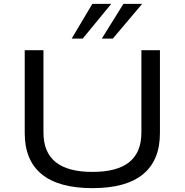

<svg xmlns="http://www.w3.org/2000/svg" viewBox="-20 -965 957 994"><path d="M459 9Q284 9 196 -63Q108 -135 108 -276V-705H205V-279Q205 -176 268.5 -125.5Q332 -75 458 -75Q586 -75 649 -125.5Q712 -176 712 -279V-705H808V-276Q808 -135 720.5 -63Q633 9 459 9ZM351 -765 458 -945H556L408 -765ZM507 -765 619 -945H716L564 -765Z"/></svg>

Font: Nunito Sans 10pt Expanded
Style: Regular
Weight: 400
Width: 7
Designer: Vernon Adams
Foundry: Vernon Adams
Version: Version 3.101;gftools[0.9.27]